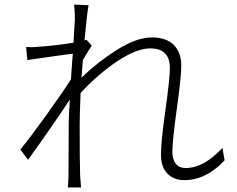

<svg xmlns="http://www.w3.org/2000/svg" viewBox="-20 -798 1040 841"><path d="M954 -150 964 -96Q883 -9 787 -9Q741 -9 713 -38Q685 -67 685 -120Q685 -177 704.5 -315Q724 -453 724 -500Q724 -586 638 -586Q579 -586 495 -530.5Q411 -475 333 -391Q329 -293 329 -255Q329 -86 331 -29Q332 -20 333 -3Q334 14 335 23H277Q280 -7 280 -27Q280 -74 280.5 -142Q281 -210 281 -260Q281 -289 286 -362Q219 -260 103 -98L69 -143Q112 -195 184.5 -296Q257 -397 291 -451Q292 -469 294.5 -506.5Q297 -544 299 -563Q297 -563 218 -552Q139 -541 100 -535L94 -592Q123 -590 147 -593Q222 -598 302 -611Q303 -631 304.5 -656.5Q306 -682 307 -695.5Q308 -709 308 -714Q308 -756 304 -778L368 -775Q361 -739 350 -621L359 -624L382 -598Q366 -575 343 -535Q341 -510 337 -458Q406 -525 492 -579.5Q578 -634 646 -634Q708 -634 741 -601.5Q774 -569 774 -510Q774 -462 754.5 -321.5Q735 -181 735 -132Q735 -101 749.5 -81.5Q764 -62 793 -62Q873 -62 954 -150Z"/></svg>

Font: Noto Sans Korean Light
Style: Regular
Weight: 300
Designer: Ryoko NISHIZUKA  (kana & ideographs); Paul D. Hunt (Latin, Greek & Cyrillic); Wenlong ZHANG  (bopomofo); Sandoll Communi
Foundry: Adobe Systems Incorporated
Version: Version 1.000;PS 1;hotconv 1.0.78;makeotf.lib2.5.61930